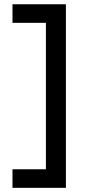

<svg xmlns="http://www.w3.org/2000/svg" viewBox="-20 -694 410 909"><path d="M39.1 -673.8V-585.9H197.3V107.4H39.1V195.3H292V-673.8Z"/></svg>

Font: Sen-gleads
Style: Regular
Weight: 400
Designer: Kosal Sen, Philatype
Foundry: Philatype
Version: Version 1.004; ttfautohint (v1.8.3)